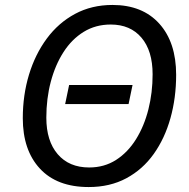

<svg xmlns="http://www.w3.org/2000/svg" viewBox="-20 -745 762 775"><path d="M338 10Q210 10 141 -64.5Q72 -139 72 -268Q72 -361 97 -443.5Q122 -526 169 -589.5Q216 -653 283 -689Q350 -725 434 -725Q555 -725 623 -649.5Q691 -574 691 -443Q691 -350 668 -268Q645 -186 600.5 -123.5Q556 -61 490 -25.5Q424 10 338 10ZM340 -69Q401 -69 448.5 -99.5Q496 -130 529 -183Q562 -236 579 -303.5Q596 -371 596 -445Q596 -540 551 -593Q506 -646 427 -646Q366 -646 318 -616.5Q270 -587 236.5 -535Q203 -483 185 -415Q167 -347 167 -270Q167 -176 213 -122.5Q259 -69 340 -69ZM243 -325 259 -402H515L499 -325Z"/></svg>

Font: Noto Sans IKEA
Style: Italic
Weight: 400
Italic angle: -12°
Designer: Monotype Design Team
Foundry: Monotype Imaging Inc.
Version: Version 2.001